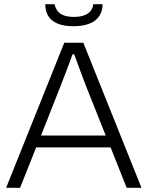

<svg xmlns="http://www.w3.org/2000/svg" viewBox="-20 -888 698 908"><path d="M327 -764C437 -764 465 -819 465 -868H421C419 -846 404 -808 329 -808C255 -808 244 -846 238 -868H194C194 -819 219 -764 327 -764ZM9 0H75L151 -191H503L579 0H649L374 -686H284ZM174 -247 269 -488C285 -527 309 -593 323 -631H331C349 -581 376 -509 384 -488L480 -247Z"/></svg>

Font: Archivo ExtraLight
Style: Regular
Weight: 200
Designer: Hector Gatti
Foundry: Omnibus-Type
Version: Version 2.001